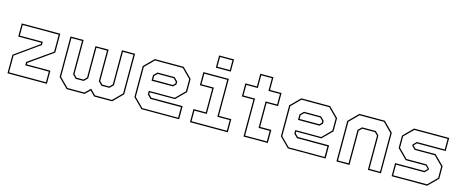

<svg xmlns="http://www.w3.org/2000/svg" viewBox="-41 -1375 4821 2000"><g transform="rotate(15 2369.5 -375.0)"><path d="M68.5 -13.5H466.5V-128H212.5V-164.5L466.5 -342.5V-526.5H78V-412H325.5V-377L68.5 -194ZM55 0V-199.5L312.5 -383.5V-398.5H64.5V-540H480V-336.5L226 -157.5V-141.5H480V0Z M590 -540H731.5V-172L762 -141.5H837L867.5 -172V-510H1009V-172L1039.5 -141.5H1114.5L1145 -172V-540H1286.5V-103L1183.5 0H990L938.5 -51L886.5 0H693L590 -103ZM603.5 -526.5V-108.5L698.5 -13.5H881L938.5 -70L995.5 -13.5H1178L1273 -108.5V-526.5H1158.5V-166.5L1120 -128H1034L995.5 -166.5V-496.5H881V-166.5L842.5 -128H756.5L718 -166.5V-526.5Z M1810 -540 1913 -437V-294.5L1810 -191.5H1538V-172L1568.5 -141.5H1906V0H1499.5L1396.5 -103V-437L1499.5 -540ZM1747 -412 1785.5 -373.5V-343L1756.5 -314H1524.5V-373.5L1563 -412ZM1804.5 -526.5H1505L1410 -431.5V-108L1505 -13H1892V-127.5H1563L1524.5 -166V-204.5H1804.5L1899.5 -300V-431.5ZM1741 -398.5H1568.5L1538 -368V-328H1751L1772 -349V-368Z M2136.5 -618.5V-750H2297.5V-618.5ZM2150 -632H2284V-736.5H2150ZM2023 0V-141.5H2156.5V-398.5H2023V-540H2297.5V-141.5H2431V0ZM2036.5 -13.5H2417.5V-128H2284V-526.5H2036.5V-412H2170V-128H2036.5Z M2600.5 0V-399H2476V-540H2600.5V-677H2742V-540H2866V-399H2742V-141.5H2862.5V0ZM2614 -13.5H2848.5V-127.5H2728.5V-412.5H2852.5V-526.5H2728.5V-663.5H2614V-526.5H2489.5V-412.5H2614Z M3389.5 -540 3492.5 -437V-294.5L3389.5 -191.5H3117.5V-172L3148 -141.5H3485.5V0H3079L2976 -103V-437L3079 -540ZM3326.5 -412 3365 -373.5V-343L3336 -314H3104V-373.5L3142.5 -412ZM3384 -526.5H3084.5L2989.5 -431.5V-108L3084.5 -13H3471.5V-127.5H3142.5L3104 -166V-204.5H3384L3479 -300V-431.5ZM3320.5 -398.5H3148L3117.5 -368V-328H3330.5L3351.5 -349V-368Z M3602.5 0V-437L3705.5 -540H3979.5L4082.5 -437V0H3941.5V-368L3911 -398.5H3774L3743.5 -368V0ZM3616 -13.5H3730V-373.5L3768.5 -412H3916.5L3955 -373.5V-13.5H4069V-431.5L3974 -526.5H3711L3616 -431.5Z M4197.5 0V-141.5H4512.5L4543 -172V-169.5L4513.5 -199.5H4295.5L4192.5 -302.5V-437L4295.5 -540H4674V-398.5H4364L4333.5 -368V-371L4364 -340.5H4581L4684 -237.5V-103L4581 0ZM4211 -13.5H4576L4670.5 -108.5V-232L4575.5 -327H4358.5L4322.5 -364V-374.5L4358.5 -412H4660.5V-526.5H4301.5L4206 -431.5V-308L4301 -213H4518L4554 -175.5V-165.5L4518 -128H4211Z"/></g></svg>

Font: Tourney Thin
Style: Regular
Weight: 100
Designer: Tyler Finck
Foundry: Etcetera Type Co
Version: Version 1.015